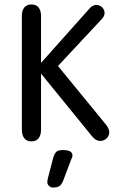

<svg xmlns="http://www.w3.org/2000/svg" viewBox="-20 -625 518 861"><path d="M164 -343V-553Q164 -578 153 -591.5Q142 -605 121 -605Q100 -605 89 -591.5Q78 -578 78 -553V-43Q78 -19 89 -5Q100 9 121 9Q142 9 153 -5Q164 -19 164 -43V-295L391 -16Q409 7 429 7Q446 7 458 -4.5Q470 -16 470 -32Q470 -39 466.5 -47.5Q463 -56 457 -64L240 -329L434 -537Q449 -552 449 -566Q449 -581 438 -592Q427 -603 412 -603Q394 -603 378 -583ZM219 81 194 177Q194 181 193 185Q192 189 192 191Q192 201 199.5 208.5Q207 216 217 216Q237 216 246.5 209.5Q256 203 263 186L300 88Q305 80 305 72Q305 61 295.5 54.5Q286 48 260 48Q242 48 233.5 55Q225 62 219 81Z"/></svg>

Font: Beiruti Medium
Style: Regular
Weight: 500
Designer: Arlette Boutros
Foundry: Boutros
Version: Version 1.41